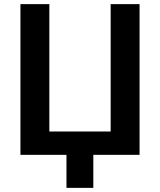

<svg xmlns="http://www.w3.org/2000/svg" viewBox="-20 -750 775 930"><path d="M656 -730V0H432V160H302V0H79V-730H219V-113H516V-730Z"/></svg>

Font: M PLUS 1p
Style: Bold
Weight: 700
Version: Version 1.062